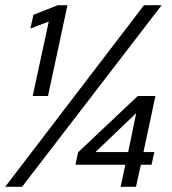

<svg xmlns="http://www.w3.org/2000/svg" viewBox="-22 -720 662 740"><path d="M577 -350 531 -134H573L562 -85H521L502 0H443L461 -85H269L279 -133L509 -350ZM346 -134H472L503 -284ZM238 -700 163 -350H104L166 -637L95 -610L107 -663L201 -700ZM63 0H-2L533 -700H601Z"/></svg>

Font: Rosa Sans
Style: Italic
Weight: 400
Italic angle: -12°
Designer: Pentagram / MCKL
Foundry: Pentagram / MCKL
Version: Version 1.005;September 16, 2019;FontCreator 11.5.0.2425 64-